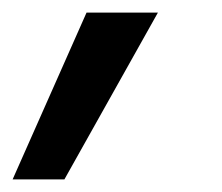

<svg xmlns="http://www.w3.org/2000/svg" viewBox="-91 -118 351 304"><path d="M46 -98H159L11 166H-71Z"/></svg>

Font: Red Hat Text Medium
Style: Italic
Weight: 500
Italic angle: -12°
Designer: Pentagram / MCKL
Foundry: Pentagram / MCKL
Version: Version 1.003; Red Hat Text Medium Italic